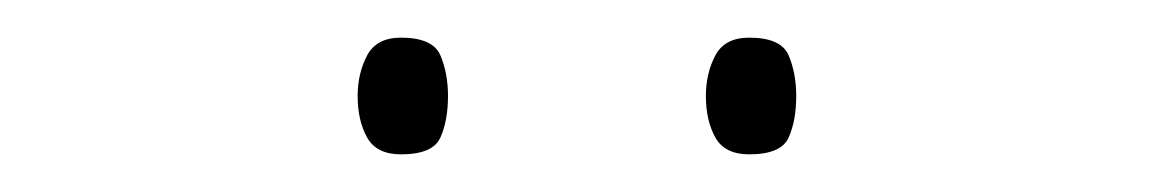

<svg xmlns="http://www.w3.org/2000/svg" viewBox="-20 -729 615 102"><path d="M170 -678Q170 -690 175 -699.5Q180 -709 193 -709Q210 -709 214 -699.5Q218 -690 218 -678Q218 -665 214 -656Q210 -647 193 -647Q180 -647 175 -656Q170 -665 170 -678ZM355 -678Q355 -690 360 -699.5Q365 -709 378 -709Q395 -709 399 -699.5Q403 -690 403 -678Q403 -665 399 -656Q395 -647 378 -647Q365 -647 360 -656Q355 -665 355 -678Z"/></svg>

Font: Noto Sans Khmer Thin
Style: Regular
Weight: 250
Version: Version 2.003